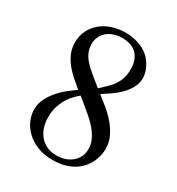

<svg xmlns="http://www.w3.org/2000/svg" viewBox="-166 -783 832 900"><g transform="rotate(30 250.0 -333.0)"><path d="M442.9 -156.7Q442.9 -142.1 439.2 -123.8Q435.5 -105.5 427 -86.7Q418.5 -67.9 404.1 -50.3Q389.6 -32.7 368.2 -18.8Q346.7 -4.9 317.6 3.4Q288.6 11.7 250 11.7Q203.6 11.7 168 -3.2Q132.3 -18.1 108.2 -41.5Q84 -64.9 71.8 -94Q59.6 -123 59.6 -151.4Q59.6 -182.6 73.5 -210.2Q87.4 -237.8 107.7 -261Q127.9 -284.2 151.1 -302.2Q174.3 -320.3 192.9 -333Q173.3 -349.6 151.4 -368.4Q129.4 -387.2 111.1 -409.4Q92.8 -431.6 80.6 -458.5Q68.4 -485.4 68.4 -518.6Q68.4 -555.7 83.3 -585Q98.1 -614.3 123.3 -634.8Q148.4 -655.3 181.4 -666Q214.4 -676.8 250 -676.8Q286.1 -676.8 313.5 -668.7Q340.8 -660.6 360.6 -647.9Q380.4 -635.3 393.3 -619.4Q406.2 -603.5 414.1 -587.6Q421.9 -571.8 425 -557.4Q428.2 -543 428.2 -533.2Q428.2 -503.9 414.8 -479.2Q401.4 -454.6 380.9 -434.1Q360.4 -413.6 336.4 -397.2Q312.5 -380.9 292 -367.7Q313.5 -351.1 339.6 -329.8Q365.7 -308.6 388.7 -282.5Q411.6 -256.3 427.2 -225.1Q442.9 -193.8 442.9 -156.7ZM357.9 -539.1Q357.9 -570.3 348.6 -591.3Q339.4 -612.3 324.5 -624.8Q309.6 -637.2 290.5 -642.3Q271.5 -647.5 251.5 -647.5Q229 -647.5 208.5 -641.1Q188 -634.8 172.9 -622.6Q157.7 -610.4 148.7 -592.5Q139.6 -574.7 139.6 -551.8Q139.6 -526.9 148.2 -507.1Q156.7 -487.3 173.3 -468.8Q189.9 -450.2 214.1 -430.4Q238.3 -410.6 269 -385.7Q287.6 -403.3 304 -418.7Q320.3 -434.1 332.3 -451.4Q344.2 -468.8 351.1 -489.7Q357.9 -510.7 357.9 -539.1ZM373.5 -117.7Q373.5 -138.7 366 -158Q358.4 -177.2 345.9 -195.1Q333.5 -212.9 317.1 -229.2Q300.8 -245.6 283.2 -260.5Q265.6 -275.4 248.3 -289.3Q231 -303.2 215.8 -315.9Q205.6 -307.1 191.7 -293.2Q177.7 -279.3 165 -259.3Q152.3 -239.3 143.6 -212.9Q134.8 -186.5 134.8 -153.3Q134.8 -120.1 144.3 -94.5Q153.8 -68.8 170.2 -51.3Q186.5 -33.7 209 -24.7Q231.4 -15.6 256.8 -15.6Q280.8 -15.6 302 -22.5Q323.2 -29.3 339.1 -42.2Q355 -55.2 364.3 -74.2Q373.5 -93.3 373.5 -117.7Z"/></g></svg>

Font: Doulos SIL Eur
Style: Regular
Weight: 400
Designer: Walt Agee, Victor Gaultney, Peter Martin, Debbi Hosken, Becca Hirsbrunner
Foundry: SIL International
Version: Version 5.000